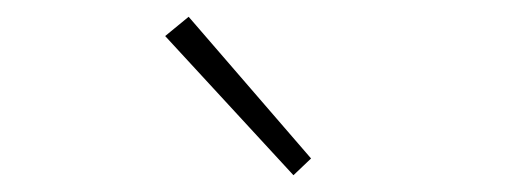

<svg xmlns="http://www.w3.org/2000/svg" viewBox="-20 -840 626 229"><path d="M330 -631 351 -651 205 -820 177 -797Z"/></svg>

Font: Noto Sans CJK HK Thin
Style: Regular
Weight: 100
Designer: Ryoko NISHIZUKA 西塚涼子 (kana, bopomofo & ideographs); Paul D. Hunt (Latin, Greek & Cyrillic); Sandoll Communications 산돌커뮤니
Foundry: Adobe
Version: Version 2.004;hotconv 1.0.118;makeotfexe 2.5.65603